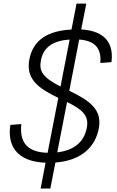

<svg xmlns="http://www.w3.org/2000/svg" viewBox="-20 -908 660 1085"><path d="M547 -552 610 -557C626.5 -690.5 542.5 -735.5 439 -741.5L467.5 -887.5H412.5L384 -741C251.5 -734.5 167.5 -683.5 146 -573C124 -461 198 -408 309.5 -355L249 -44.5C139.5 -48 89 -97 100.5 -207L38.5 -202C21 -89.5 70.5 5.5 237.5 11.5L209.5 157.5H264.5L293 10.5C446 -1 519 -83 538 -180.5C559 -288 489 -338.5 371.5 -395L427.5 -684.5C513 -678.5 554.5 -638.5 547 -552ZM211.5 -568.5C225.5 -641.5 280.5 -678.5 373.5 -684.5L322 -419C221.5 -470.5 199 -505 211.5 -568.5ZM303.5 -47 359 -331.5C440.5 -291 485 -258 470.5 -185C454.5 -103 395 -57.5 303.5 -47Z"/></svg>

Font: Monaspace Krypton ExtraLight
Style: Italic
Weight: 200
Italic angle: -11°
Designer: Riley Cran & the Lettermatic Team
Foundry: Lettermatic
Version: Version 1.101 (Monaspace Krypton)